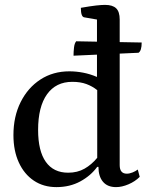

<svg xmlns="http://www.w3.org/2000/svg" viewBox="-20 -754 613 786"><path d="M211 12Q158 12 118.5 -14.5Q79 -41 57 -89Q35 -137 35 -201Q35 -277 64.5 -336Q94 -395 145.5 -428.5Q197 -462 264 -462Q292 -462 320.5 -456.5Q349 -451 377 -439V-674L325 -683Q311 -685 311 -722Q351 -729 373.5 -731.5Q396 -734 410 -734Q441 -734 455.5 -720Q470 -706 470 -674V-78Q470 -43 499 -43Q510 -43 522.5 -48Q535 -53 544 -60L552 -30Q533 -11 506 0.5Q479 12 455 12Q420 12 401.5 -10Q383 -32 383 -71H378Q352 -35 309 -11.5Q266 12 211 12ZM259 -47Q297 -47 326 -63.5Q355 -80 378 -108V-385Q358 -401 333.5 -410Q309 -419 276 -419Q209 -419 172.5 -368Q136 -317 136 -222Q136 -136 167.5 -91.5Q199 -47 259 -47ZM281 -526Q281 -542 283 -559.5Q285 -577 292 -585L560 -580Q560 -546 547 -538Z"/></svg>

Font: Petrona Medium
Style: Regular
Weight: 500
Designer: Ringo R. Seeber
Foundry: Ringo R. Seeber
Version: Version 2.001; ttfautohint (v1.8.3)